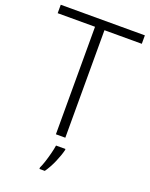

<svg xmlns="http://www.w3.org/2000/svg" viewBox="-170 -802 870 1111"><g transform="rotate(20 265.5 -246.5)"><path d="M294 0H236V-662H6V-714H524V-662H294ZM317 68Q309 101 290.5 144Q272 187 248 221H215V212Q223 196 232 168.5Q241 141 248.5 111.5Q256 82 259 61H317Z"/></g></svg>

Font: Noto Sans Lao Light
Style: Regular
Weight: 300
Designer: Monotype Design Team
Foundry: Monotype Imaging Inc.
Version: Version 2.003; ttfautohint (v1.8.4.7-5d5b)